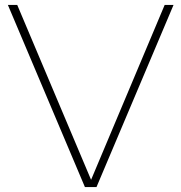

<svg xmlns="http://www.w3.org/2000/svg" viewBox="-20 -760 737 780"><path d="M325 0 12 -740H50L350 -29.5L649 -740H685L372 0Z"/></svg>

Font: Encode Sans Expanded Thin
Style: Regular
Weight: 100
Width: 7
Designer: Multiple Designers
Foundry: Impallari Type
Version: Version 3.000; ttfautohint (v1.8.3) -l 8 -r 50 -G 200 -x 14 